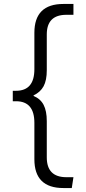

<svg xmlns="http://www.w3.org/2000/svg" viewBox="-20 -721 431 960"><path d="M213.9 -115.2V65.9Q213.9 165 312 165H347.2L338.9 219.2H296.9Q151.9 219.2 151.9 75.2V-106.9Q151.9 -214.8 60.1 -214.8H43.9V-267.1H60.1Q151.9 -267.1 151.9 -375V-557.1Q151.9 -701.2 296.9 -701.2H347.2V-647H312Q213.9 -647 213.9 -548.8V-370.1Q213.9 -319.3 198 -289.8Q182.1 -260.3 147.9 -244.1V-241.2Q182.1 -227.1 198 -196.8Q213.9 -166.5 213.9 -115.2Z"/></svg>

Font: LT Hoop Light
Style: Regular
Weight: 300
Designer: Daniel Lyons
Foundry: LyonsType
Version: Version 1.000